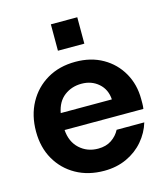

<svg xmlns="http://www.w3.org/2000/svg" viewBox="-108 -788 772 885"><g transform="rotate(-15 278.5 -346.0)"><path d="M281 12Q205 12 147 -20.5Q89 -53 56 -110.5Q23 -168 23 -244Q23 -321 55.5 -380.5Q88 -440 146 -474Q204 -508 281 -508Q355 -508 411 -476Q467 -444 498.5 -388.5Q530 -333 530 -264Q530 -254 530 -242Q530 -230 528 -217H152Q156 -160 192 -127Q228 -94 280 -94Q318 -94 344 -111.5Q370 -129 384 -156H516Q502 -109 469 -70.5Q436 -32 388 -10Q340 12 281 12ZM282 -403Q235 -403 200 -376.5Q165 -350 155 -297H399Q396 -345 363 -374Q330 -403 282 -403ZM217 -578V-704H343V-578Z"/></g></svg>

Font: HostGroteskBold
Style: Bold
Weight: 700
Designer: Doukan Karapınar based on Poppins by Indian Type Foundry, Jonny Pinhorn
Foundry: Element Type
Version: Version 1.001; ttfautohint (v1.8.4.7-5d5b)